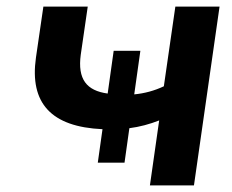

<svg xmlns="http://www.w3.org/2000/svg" viewBox="-20 -559 699 579"><path d="M564.9 0 642.1 -539.1H508.8L474.1 -298.8C445.3 -285.2 415.5 -277.3 384.8 -274.4L403.3 -405.8H322.8L304.7 -276.9C241.2 -285.6 213.4 -319.8 223.6 -394.5L244.6 -539.1H110.8L88.4 -385.3C68.8 -247.6 134.8 -176.3 289.1 -169.4L274.9 -68.4H355.5L370.1 -172.4C400.9 -176.3 431.6 -184.6 460 -195.8L432.1 0Z"/></svg>

Font: Winston SemiBold
Style: Italic
Weight: 600
Italic angle: -8.13011°
Designer: Vernon Adams, Kim Jin-seong, David Berlow, Cristiano Sobral
Foundry: The Winston Project Authors
Version: Version 3.004